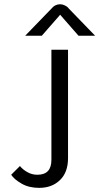

<svg xmlns="http://www.w3.org/2000/svg" viewBox="-20 -887 473 915"><path d="M266.7 -816.7 179.2 -716.7H100L225 -845.8Q241.7 -866.7 266.7 -866.7Q277.5 -866.7 287.9 -861.7Q298.3 -856.7 303.3 -851.7L308.3 -845.8L433.3 -716.7H354.2ZM225 -650H304.2V-133.3Q304.2 -65.8 265.8 -28.8Q227.5 8.3 166.7 8.3Q117.5 8.3 82.5 -12.1Q47.5 -32.5 33.3 -54.2L75 -95.8Q87.5 -80 109.6 -67.1Q131.7 -54.2 158.3 -54.2Q225 -54.2 225 -125Z"/></svg>

Font: BoonBaan
Style: Regular
Weight: 400
Designer: Sungsit Sawaiwan
Foundry: FontUni
Version: Version 2.0